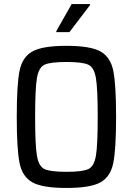

<svg xmlns="http://www.w3.org/2000/svg" viewBox="-20 -923 658 951"><path d="M63 -344Q63 -505 77 -573Q91 -641 141 -668.5Q191 -696 309 -696Q427 -696 477 -668.5Q527 -641 541 -573Q555 -505 555 -344Q555 -183 541 -115Q527 -47 477 -19.5Q427 8 309 8Q191 8 141 -19.5Q91 -47 77 -115Q63 -183 63 -344ZM464 -344Q464 -485 455 -537Q446 -589 417.5 -602.5Q389 -616 309 -616Q229 -616 200.5 -602.5Q172 -589 163 -537Q154 -485 154 -344Q154 -203 163 -151Q172 -99 200.5 -85.5Q229 -72 309 -72Q389 -72 417.5 -85.5Q446 -99 455 -151Q464 -203 464 -344ZM259 -764V-769L335 -903H426V-898L324 -764Z"/></svg>

Font: Saira Semi Condensed
Style: Regular
Weight: 400
Width: 4
Designer: Hector Gatti with collaboration of the Omnibus-Type team
Foundry: Omnibus-Type
Version: Version 1.001; ttfautohint (v1.8)